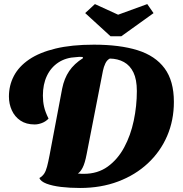

<svg xmlns="http://www.w3.org/2000/svg" viewBox="-20 -897 894 940"><path d="M372 23.3Q321.7 23.3 278.8 18.2Q236 13 207.7 2.2Q179.3 -8.7 172.7 -25.3Q188 -34.3 196.3 -47Q204.7 -59.7 210.3 -81Q216 -102.3 222.3 -135.3L284.3 -463Q294.3 -513 318.7 -549Q343 -585 386.3 -612.3L384.7 -618Q376 -619 368.5 -618.7Q361 -618.3 353.3 -617.3Q302.7 -615.3 266 -591.2Q229.3 -567 209.7 -525.7Q190 -484.3 190 -429.3Q190 -400.3 195.7 -374.8Q201.3 -349.3 217.7 -316.3Q203.7 -301.7 185.2 -294.7Q166.7 -287.7 149.7 -287.7Q108.3 -287.7 80.3 -306.5Q52.3 -325.3 38 -356.7Q23.7 -388 23.7 -424.3Q23.7 -479 48 -525.3Q72.3 -571.7 122.8 -606Q173.3 -640.3 252 -659.3Q330.7 -678.3 439.7 -678.3Q566.3 -678.3 653.3 -651.2Q740.3 -624 785.8 -562.5Q831.3 -501 831.3 -398.3Q831.3 -308 798.3 -231.3Q765.3 -154.7 704 -97.5Q642.7 -40.3 558.5 -8.5Q474.3 23.3 372 23.3ZM390.7 -46Q458.3 -46 507.3 -81.3Q556.3 -116.7 588 -175.5Q619.7 -234.3 634.8 -306.2Q650 -378 650 -451.3Q650 -507.7 633.3 -542.2Q616.7 -576.7 586.7 -593.2Q556.7 -609.7 517.7 -610.3Q503.7 -603.3 495.7 -586.3Q487.7 -569.3 484 -550.7L404.3 -142.7Q395.7 -97.3 384.2 -75.5Q372.7 -53.7 361 -47.7Q367.7 -46.7 376 -46.3Q384.3 -46 390.7 -46ZM521.3 -719.3 397 -833 444.7 -877 558.3 -825 701 -877 731.7 -832.7 573.7 -719.3Z"/></svg>

Font: Sansita Swashed Light
Style: Regular
Weight: 300
Designer: Pablo Cosgaya
Foundry: Omnibus-Type
Version: Version 1.003